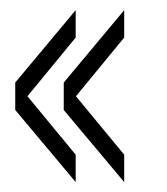

<svg xmlns="http://www.w3.org/2000/svg" viewBox="-20 -499 328 378"><path d="M129 -140.5 10 -282.5V-336.5L129 -479V-425L34 -309.5L129 -194.5ZM224.5 -140.5 105.5 -282.5V-336.5L224.5 -479V-425L129.5 -309.5L224.5 -194.5Z"/></svg>

Font: Big Shoulders Stencil Display Light
Style: Regular
Weight: 300
Designer: Patric King
Foundry: XO Type Co
Version: Version 1.000